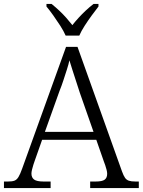

<svg xmlns="http://www.w3.org/2000/svg" viewBox="-22 -951 722 971"><path d="M-2 0V-33H19Q40 -33 51.5 -37.5Q63 -42 71.5 -56Q80 -70 90 -98L312 -714H370L595 -84Q603 -62 610.5 -51.5Q618 -41 630 -37Q642 -33 663 -33H680V0H434V-33H462Q495 -33 507.5 -42.5Q520 -52 520 -72Q520 -81 517 -92.5Q514 -104 510 -116Q506 -128 503 -135L465 -244H191L154 -139Q151 -131 147 -118.5Q143 -106 140 -93.5Q137 -81 137 -73Q137 -53 150.5 -43Q164 -33 198 -33H234V0ZM205 -284H451L382 -481Q373 -510 363 -539.5Q353 -569 344.5 -596.5Q336 -624 329 -646Q325 -626 316.5 -600Q308 -574 299 -546Q290 -518 279 -491ZM310 -771Q300 -794 283 -820.5Q266 -847 247.5 -873Q229 -899 213 -918V-931H239Q260 -914 278.5 -896.5Q297 -879 313 -861Q329 -843 344 -824Q359 -843 375.5 -861Q392 -879 410.5 -896.5Q429 -914 451 -931H476V-918Q461 -899 442 -873Q423 -847 406 -820.5Q389 -794 379 -771Z"/></svg>

Font: Noto Rashi Hebrew Light
Style: Regular
Weight: 300
Version: Version 1.006